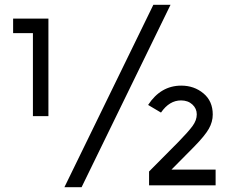

<svg xmlns="http://www.w3.org/2000/svg" viewBox="-20 -777 968 805"><path d="M623 -757H695L322 8H250ZM739 -356Q690 -356 655 -305L601 -337Q654 -418 740 -418Q794 -418 833 -385.5Q872 -353 872 -297Q872 -266 855.5 -237Q839 -208 795 -163L699 -66H884V0H605V-58L729 -183Q770 -225 787.5 -249Q805 -273 805 -297.5Q805 -322 786.5 -339Q768 -356 739 -356ZM35 -699H183V-290H118V-638H35Z"/></svg>

Font: Montreal
Style: Regular
Weight: 400
Designer: Julieta Ulanovsky, usr_local_share
Foundry: Julieta Ulanovsky, usr_local_share
Version: Version 2.001